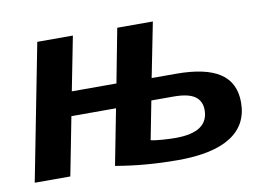

<svg xmlns="http://www.w3.org/2000/svg" viewBox="-63 -626 1032 733"><g transform="rotate(-10 453.0 -259.0)"><path d="M569 -528 527 -316H621Q736 -316 791.5 -279Q847 -242 847 -166Q847 -79 777.5 -34.5Q708 10 573 10Q509 10 449 5Q389 0 331 -10L373 -226H200L156 0H18L121 -528H259L218 -319H391L431 -528ZM482 -83Q490 -81 502 -79.5Q514 -78 527.5 -77Q541 -76 554.5 -75.5Q568 -75 578 -75Q705 -75 705 -161Q705 -196 679.5 -214Q654 -232 597 -232H511Z"/></g></svg>

Font: Libra Sans Modern
Style: Bold Italic
Weight: 700
Italic angle: -12°
Foundry: Stefan Peev, Context Ltd
Version: Version 1.000